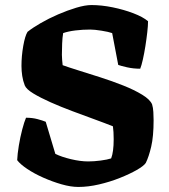

<svg xmlns="http://www.w3.org/2000/svg" viewBox="-20 -740 667 760"><path d="M290 0Q260 0 223.5 -10.5Q187 -21 151 -37Q115 -53 87.5 -71.5Q60 -90 48 -106Q49 -130 54.5 -163.5Q60 -197 68 -227.5Q76 -258 83 -274Q108 -274 128.5 -268.5Q149 -263 161 -258L199 -131Q223 -119 260.5 -110Q298 -101 329 -101Q352 -101 378.5 -104.5Q405 -108 420 -113Q425 -126 427.5 -145Q430 -164 430 -189Q430 -219 427 -240Q397 -252 354.5 -267.5Q312 -283 266.5 -300Q221 -317 180.5 -335Q140 -353 112 -370Q84 -387 78 -402Q71 -420 68 -439.5Q65 -459 65 -479Q65 -518 72 -558Q79 -598 89 -614Q109 -630 141 -648.5Q173 -667 210 -683Q247 -699 282 -709.5Q317 -720 342 -720Q382 -720 426 -711Q470 -702 508 -687.5Q546 -673 566 -656Q566 -639 563 -612.5Q560 -586 555.5 -557.5Q551 -529 545.5 -504.5Q540 -480 535 -468Q508 -468 483.5 -473.5Q459 -479 448 -483L424 -609Q410 -614 382 -618.5Q354 -623 337 -623Q307 -623 278.5 -619.5Q250 -616 230 -609Q227 -592 226 -567.5Q225 -543 225 -523Q225 -514 226 -502.5Q227 -491 228 -482Q250 -474 290 -461.5Q330 -449 377 -434Q424 -419 468 -401.5Q512 -384 543 -365Q574 -346 582 -327Q586 -314 587 -296.5Q588 -279 588 -264Q588 -200 578.5 -159.5Q569 -119 557 -95Q549 -83 521 -67Q493 -51 454 -35.5Q415 -20 372 -10Q329 0 290 0Z"/></svg>

Font: Texturina 72pt Black
Style: Regular
Weight: 900
Designer: Guillermo Torres Carreño
Foundry: Omnibus-Type
Version: Version 1.002; ttfautohint (v1.8.3)